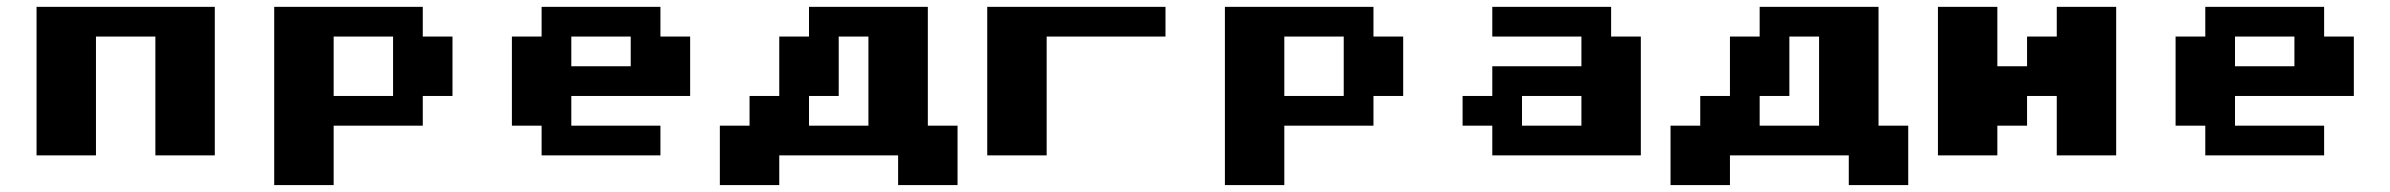

<svg xmlns="http://www.w3.org/2000/svg" viewBox="-20 -454 6984 561"><path d="M86.8 0V-434H607.6V0H434V-347.2H260.4V0Z M781.2 86.8V-434H1215.3V-347.2H1302.1V-173.6H1215.3V-86.8H954.9V86.8ZM954.9 -173.6H1128.5V-347.2H954.9Z M1822.9 -347.2H1649.3V-260.4H1822.9ZM1649.3 -173.6V-86.8H1909.7V0H1562.5V-86.8H1475.7V-347.2H1562.5V-434H1909.7V-347.2H1996.5V-173.6Z M2517.4 -347.2H2430.6V-173.6H2343.8V-86.8H2517.4ZM2604.2 86.8V0H2256.9V86.8H2083.3V-86.8H2170.1V-173.6H2256.9V-347.2H2343.8V-434H2691V-86.8H2777.8V86.8Z M2864.6 0V-434H3385.4V-347.2H3038.2V0Z M3559 86.8V-434H3993.1V-347.2H4079.9V-173.6H3993.1V-86.8H3732.6V86.8ZM3732.6 -173.6H3906.2V-347.2H3732.6Z M4340.3 0V-86.8H4253.5V-173.6H4340.3V-260.4H4600.7V-347.2H4340.3V-434H4687.5V-347.2H4774.3V0ZM4427.1 -86.8H4600.7V-173.6H4427.1Z M5295.1 -347.2H5208.3V-173.6H5121.5V-86.8H5295.1ZM5381.9 86.8V0H5034.7V86.8H4861.1V-86.8H4947.9V-173.6H5034.7V-347.2H5121.5V-434H5468.8V-86.8H5555.6V86.8Z M5989.6 0V-173.6H5902.8V-86.8H5816V0H5642.4V-434H5816V-260.4H5902.8V-347.2H5989.6V-434H6163.2V0Z M6684 -347.2H6510.4V-260.4H6684ZM6510.4 -173.6V-86.8H6770.8V0H6423.6V-86.8H6336.8V-347.2H6423.6V-434H6770.8V-347.2H6857.6V-173.6Z"/></svg>

Font: 8-bit Operator+ 8
Style: Bold
Weight: 700
Designer: GrandChaos9000
Version: Version 1.3.0 - August 1, 2014